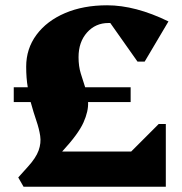

<svg xmlns="http://www.w3.org/2000/svg" viewBox="-20 -706 689 726"><path d="M32 -320V-376H85Q82 -393 80.5 -412.5Q79 -432 79 -454Q79 -522 118 -574.5Q157 -627 226 -656.5Q295 -686 385 -686Q492 -686 617 -625L527 -473H500L397 -619Q394 -619 390 -619Q341 -619 309 -583Q277 -547 277 -490Q277 -455 285.5 -428Q294 -401 302 -376H474V-320H313Q315 -286 295.5 -242.5Q276 -199 215 -133H476L580 -237H607V0H69L49 -35L85 -75Q116 -109 126 -137Q136 -165 132 -192Q128 -219 117.5 -249.5Q107 -280 96 -320Z"/></svg>

Font: Platypi ExtraBold
Style: Regular
Weight: 800
Designer: David Sargent
Foundry: Bolt Cutter Type
Version: Version 1.200; ttfautohint (v1.8.4.7-5d5b)